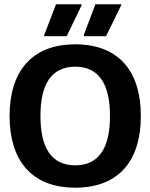

<svg xmlns="http://www.w3.org/2000/svg" viewBox="-20 -870 707 902"><path d="M187.5 -700H293.3L363.3 -845V-850H243.3L187.5 -705ZM374.2 -700H478.3L549.2 -845V-850H428.3L373.3 -705ZM333.3 11.7C541.7 11.7 641.7 -119.2 641.7 -325C641.7 -530.8 541.7 -661.7 333.3 -661.7C125.8 -661.7 25 -530.8 25 -325C25 -119.2 125.8 11.7 333.3 11.7ZM333.3 -93.3C220.8 -93.3 170 -176.7 170 -325C170 -473.3 220.8 -556.7 333.3 -556.7C445.8 -556.7 496.7 -473.3 496.7 -325C496.7 -176.7 445.8 -93.3 333.3 -93.3Z"/></svg>

Font: Familjen Grotesk GF
Style: Bold
Weight: 700
Designer: Anders Wikstroem, Jonas Baeckman, Matilda Gysing, Kristian Moeller
Foundry: Familjen STHLM AB
Version: Version 2.000; Beta; Release 4; Build 6